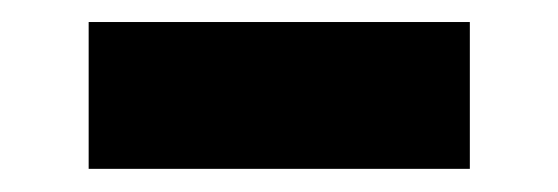

<svg xmlns="http://www.w3.org/2000/svg" viewBox="-20 -368 494 170"><path d="M58.5 -218.5V-348.5H396V-218.5Z"/></svg>

Font: Encode Sans Condensed Thin
Style: Bold
Weight: 700
Version: Version 3.002